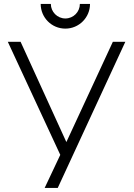

<svg xmlns="http://www.w3.org/2000/svg" viewBox="-20 -926 658 946"><path d="M302 -785C369 -785 423.5 -839.5 423.5 -906.5H373.5C373.5 -867.5 342 -835 302 -835C262.5 -835 230.5 -867.5 230.5 -906.5H180.5C180.5 -839.5 234.5 -785 302 -785ZM264.5 0 597.5 -720H536L307 -226L81.5 -720H18.5L277 -163L200 0Z"/></svg>

Font: Hauora Light
Style: Regular
Weight: 300
Designer: Wayne Shih
Foundry: WCYS
Version: Version 1.001;hotconv 1.0.109;makeotfexe 2.5.65596